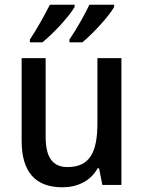

<svg xmlns="http://www.w3.org/2000/svg" viewBox="-20 -786 611 816"><path d="M465 -756V-766H360C342 -727 304 -660 275 -618V-606H330C374 -642 444 -718 465 -756ZM297 -756V-766H192C172 -726 136 -661 107 -618V-606H160C208 -644 275 -718 297 -756ZM496 -539H394V-263C394 -141 363 -76 267 -76C203 -76 174 -118 174 -205V-539H72V-187C72 -56 130 10 245 10C308 10 365 -16 395 -71H401L415 0H496Z"/></svg>

Font: Noto Sans Gujarati SemiCondensed Medium
Style: Regular
Weight: 500
Width: 4
Designer: Jelle Bosma - Monotype Design Team, Universal Thirst
Foundry: Monotype Imaging Inc.
Version: Version 2.106